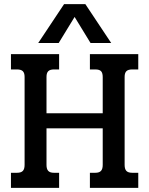

<svg xmlns="http://www.w3.org/2000/svg" viewBox="-20 -909 722 929"><path d="M290 -889H393L518 -701H418L341 -827L264 -701H165ZM33 -73H62Q82 -73 90.5 -82Q99 -91 99 -111V-537Q99 -556 90.5 -564.5Q82 -573 62 -573H33V-647H266V-573H241Q222 -573 213.5 -564.5Q205 -556 205 -537V-361H477V-536Q477 -556 469 -564.5Q461 -573 441 -573H415V-647H649V-573H620Q600 -573 591.5 -564.5Q583 -556 583 -537V-111Q583 -91 591.5 -82Q600 -73 620 -73H649V0H415V-73H441Q460 -73 468.5 -82Q477 -91 477 -111V-288H205V-111Q205 -91 213.5 -82Q222 -73 241 -73H266V0H33Z"/></svg>

Font: Pridi
Style: Regular
Weight: 400
Designer: Katatrad Team
Foundry: CadsonDemak
Version: Version 1.001